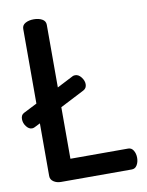

<svg xmlns="http://www.w3.org/2000/svg" viewBox="-86 -791 652 851"><g transform="rotate(-10 240.0 -365.5)"><path d="M-3 -304Q-3 -323 11 -330L72 -361V-697Q72 -714 87.5 -722.5Q103 -731 125 -731Q147 -731 162.5 -722.5Q178 -714 178 -697V-415L252 -453Q256 -455 263 -455Q278 -455 290 -439.5Q302 -424 302 -408Q302 -390 287 -382L178 -326V-94H438Q453 -94 461.5 -80Q470 -66 470 -47Q470 -28 461.5 -14Q453 0 438 0H119Q100 0 86 -9.5Q72 -19 72 -35V-272L46 -259Q40 -256 34 -256Q20 -256 8.5 -271Q-3 -286 -3 -304Z"/></g></svg>

Font: TerminalDosisSemiBold
Style: Bold
Weight: 600
Designer: EdgarTolentino, PabloImpallari, IginoMarini
Foundry: EdgarTolentino, PabloImpallari, IginoMarini
Version: Version 1.006